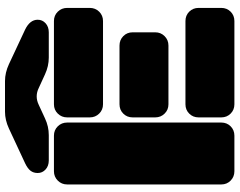

<svg xmlns="http://www.w3.org/2000/svg" viewBox="-112 -818 930 745"><g transform="rotate(-90 352.5 -445.0)"><path d="M54.2 -763.2Q54.2 -779.8 63.2 -791.3Q72.3 -802.7 91.8 -812L227.1 -875Q259.8 -890.1 292 -890.1H411.1Q443.4 -890.1 476.1 -875L610.8 -812Q648.9 -793.5 648.9 -763.2Q648.9 -745.1 635.3 -732.7Q621.6 -720.2 600.1 -720.2H502Q468.8 -720.2 437 -734.9L384.8 -758.8Q351.6 -775.4 317.9 -758.8L266.1 -734.9Q234.9 -720.2 201.2 -720.2H103Q81.5 -720.2 67.9 -732.7Q54.2 -745.1 54.2 -763.2ZM199.2 0H61Q39.6 0 24.7 -14.6Q9.8 -29.3 9.8 -50.8V-648.9Q9.8 -670.4 24.7 -685.3Q39.6 -700.2 61 -700.2H199.2Q220.7 -700.2 235.4 -685.3Q250 -670.4 250 -648.9V-50.8Q250 -29.3 235.4 -14.6Q220.7 0 199.2 0ZM644 -509.8H320.8Q299.3 -509.8 284.7 -524.7Q270 -539.6 270 -561V-648.9Q270 -670.4 284.7 -685.3Q299.3 -700.2 320.8 -700.2H644Q665.5 -700.2 680.2 -685.3Q694.8 -670.4 694.8 -648.9V-561Q694.8 -539.6 680.2 -524.7Q665.5 -509.8 644 -509.8ZM548.8 -255.9H320.8Q299.3 -255.9 284.7 -270.8Q270 -285.6 270 -307.1V-395Q270 -416.5 284.7 -431.2Q299.3 -445.8 320.8 -445.8H548.8Q570.3 -445.8 585.2 -431.2Q600.1 -416.5 600.1 -395V-307.1Q600.1 -285.6 585.2 -270.8Q570.3 -255.9 548.8 -255.9ZM644 0H320.8Q299.3 0 284.7 -14.6Q270 -29.3 270 -50.8V-139.2Q270 -160.6 284.7 -175.3Q299.3 -189.9 320.8 -189.9H644Q665.5 -189.9 680.2 -175.3Q694.8 -160.6 694.8 -139.2V-50.8Q694.8 -29.3 680.2 -14.6Q665.5 0 644 0Z"/></g></svg>

Font: Nastup Soft
Style: Regular
Weight: 400
Designer: Maksym Kobuzan
Foundry: Zakznak
Version: Version 1.020;hotconv 1.0.109;makeotfexe 2.5.65596